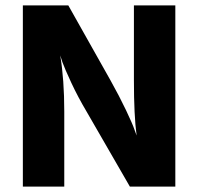

<svg xmlns="http://www.w3.org/2000/svg" viewBox="-20 -694 737 714"><path d="M219 0H65V-674H234L391 -395Q424 -336 448.5 -284.5Q473 -233 480 -212L488 -190Q478 -264 478 -395V-674H632V0H463L302 -279Q270 -333 245.5 -385.5Q221 -438 212 -463L204 -488Q219 -398 219 -279Z"/></svg>

Font: Hind Siliguri
Style: Bold
Weight: 700
Designer: Jyotish Sonowal
Foundry: Indian Type Foundry
Version: Version 1.001;PS 1.0;hotconv 1.0.86;makeotf.lib2.5.63406; tt